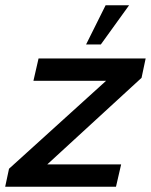

<svg xmlns="http://www.w3.org/2000/svg" viewBox="-47 -710 574 730"><path d="M443.8 -689.9 336.4 -541H280.3L354.5 -689.9ZM506.8 -487.8 491.2 -414.1 132.8 -85H413.6L394 0H-27.3L-12.7 -68.4L356.4 -402.8H80.1L99.6 -487.8Z"/></svg>

Font: HK Grotesk SmBold Legacy Italic
Style: Regular
Weight: 600
Italic angle: -13°
Designer: Alfredo Marco Pradil
Foundry: Hanken Design Co.
Version: Version 2.022;PS 002.022;hotconv 1.0.88;makeotf.lib2.5.64775